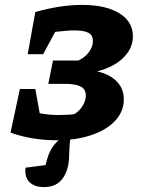

<svg xmlns="http://www.w3.org/2000/svg" viewBox="-20 -563 587 783"><path d="M23 -22 61 -200H124L142 -101Q165 -97 182 -95.5Q199 -94 218 -94Q235 -94 254.5 -95Q274 -96 284 -98Q306 -112 318 -133Q330 -154 330 -173Q330 -198 311 -209Q292 -220 252 -221H177L196 -316H299Q326 -328 342.5 -350.5Q359 -373 359 -396Q359 -419 341 -429Q323 -439 282 -439Q265 -439 245 -437Q225 -435 205 -433L156 -342H93L124 -514Q226 -543 316 -543Q411 -543 466.5 -509Q522 -475 522 -415Q522 -366 483 -327.5Q444 -289 376 -272Q428 -260 456.5 -230.5Q485 -201 485 -158Q485 -109 450 -71Q415 -33 352.5 -12Q290 9 210 9Q111 9 23 -22ZM159 200Q122 200 101 180.5Q80 161 84 121L166 110Q176 64 193 38.5Q210 13 242 -9H269Q265 10 264 27.5Q263 45 262 69Q262 127 236.5 163.5Q211 200 159 200Z"/></svg>

Font: Piazzolla SC
Style: Bold Italic
Weight: 700
Italic angle: -11.3°
Designer: Juan Pablo del Peral
Foundry: Huerta Tipografica
Version: Version 1.330